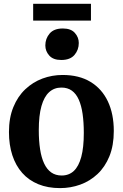

<svg xmlns="http://www.w3.org/2000/svg" viewBox="-20 -955 630 986"><path d="M26 -276.7Q26 -349.9 48.5 -404.8Q70.9 -459.8 109.8 -496.5Q148.6 -533.2 197.9 -551.6Q247.3 -570 301.5 -570Q386.3 -570 444.8 -534.5Q503.4 -498.9 533.9 -434.4Q564.4 -369.9 564.4 -282.3Q564.4 -207.8 541.9 -152.6Q519.4 -97.4 480.6 -61.1Q441.8 -24.7 392.3 -6.9Q342.7 11 288.6 11Q225.2 11 176.3 -9.2Q127.4 -29.3 94 -67.1Q60.6 -104.9 43.3 -158Q26 -211.1 26 -276.7ZM296.8 -53.7Q333.9 -53.7 359.1 -77.1Q384.2 -100.6 397.3 -149Q410.4 -197.4 410.4 -272Q410.4 -326.6 404.2 -369.8Q398 -413 384.5 -443.3Q371 -473.6 349 -489.5Q327 -505.3 295.3 -505.3Q258.4 -505.3 232.5 -481.9Q206.5 -458.4 192.9 -410.2Q179.2 -362.1 179.2 -287Q179.2 -231.9 185.9 -188.7Q192.5 -145.5 206.7 -115.4Q220.8 -85.3 243 -69.5Q265.3 -53.7 296.8 -53.7ZM294 -647Q253.4 -647 233.1 -669.6Q212.8 -692.3 212.8 -721.5Q212.8 -756.8 234.9 -782.8Q257 -808.7 302.4 -808.7H303.4Q344.3 -808.7 364.4 -786Q384.6 -763.4 384.6 -734.2Q384.6 -698.8 362.5 -672.9Q340.3 -647 295 -647ZM447.1 -935.4V-849.1H150.3V-935.4Z"/></svg>

Font: Merriweather 7pt Light
Style: Regular
Weight: 300
Designer: Eben Sorkin
Foundry: Eben Sorkin
Version: Version 2.200;gftools[0.9.31]